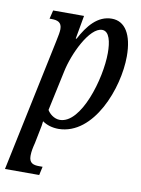

<svg xmlns="http://www.w3.org/2000/svg" viewBox="-102 -606 667 906"><g transform="rotate(10 232.0 -153.0)"><path d="M119 -393 -14 240H150L159 199H142C115 199 94 193 94 158C94 137 98 119 104 95L116 35C120 19 123 -2 124 -13C145 2 172 10 202 10C370 8 460 -230 460 -383C460 -488 423 -546 360 -546C292 -546 247 -490 212 -424H208L228 -536H80L70 -495H80C108 -495 129 -488 129 -455C129 -443 126 -425 119 -393ZM200 -33C172 -33 149 -54 140 -70L181 -261C199 -349 264 -486 324 -486C359 -486 369 -435 369 -383C369 -259 302 -33 200 -33Z"/></g></svg>

Font: Noto Serif ExtraCondensed
Style: Italic
Weight: 400
Width: 2
Italic angle: -12°
Designer: Monotype Design Team
Foundry: Monotype Imaging Inc.
Version: Version 2.014